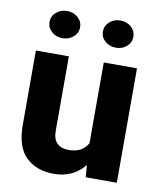

<svg xmlns="http://www.w3.org/2000/svg" viewBox="-83 -796 728 873"><g transform="rotate(10 281.0 -360.0)"><path d="M370.6 0 366.2 -56.2Q341.8 -24.9 306.2 -7.6Q270.5 9.8 223.6 9.8Q145.5 9.8 96.4 -36.1Q47.4 -82 47.4 -186.5V-528.3H199.7V-185.5Q199.7 -145 219 -127Q238.3 -108.9 271 -108.9Q305.7 -108.9 327.4 -121.3Q349.1 -133.8 360.8 -155.8V-528.3H514.2V0ZM85.9 -667Q85.9 -693.8 106.4 -711.9Q127 -730 156.2 -730Q186 -730 206.5 -711.9Q227.1 -693.8 227.1 -667Q227.1 -640.6 206.5 -622.6Q186 -604.5 156.2 -604.5Q127 -604.5 106.4 -622.6Q85.9 -640.6 85.9 -667ZM332.5 -667Q332.5 -693.4 353 -711.4Q373.5 -729.5 402.8 -729.5Q432.6 -729.5 452.9 -711.4Q473.1 -693.4 473.1 -667Q473.1 -640.1 452.9 -622.1Q432.6 -604 402.8 -604Q373.5 -604 353 -622.1Q332.5 -640.1 332.5 -667Z"/></g></svg>

Font: Vazirmatn RD UI ExtraBold
Style: Regular
Weight: 800
Designer: Saber Rastikerdar
Foundry: Saber Rastikerdar
Version: Version 33.003